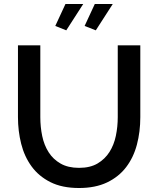

<svg xmlns="http://www.w3.org/2000/svg" viewBox="-20 -937 792 962"><path d="M376 -96Q432 -96 469 -118Q506 -140 528.5 -175.5Q551 -211 560.5 -256.5Q570 -302 570 -350V-710H683V-350Q683 -277 666 -212.5Q649 -148 612 -99.5Q575 -51 516.5 -23Q458 5 376 5Q291 5 232.5 -24.5Q174 -54 138 -103.5Q102 -153 86 -217Q70 -281 70 -350V-710H182V-350Q182 -301 191.5 -255.5Q201 -210 223.5 -174.5Q246 -139 283.5 -117.5Q321 -96 376 -96ZM312 -785 257 -807 308 -917H397ZM460 -785 404 -807 455 -917H545Z"/></svg>

Font: Oxford Sans SemiBold
Style: Regular
Weight: 600
Designer: Matt McInerney, Pablo Impallari, Rodrigo Fuenzalida
Foundry: Matt McInerney, Pablo Impallari, Rodrigo Fuenzalida
Version: Version 3.000g; ttfautohint (v1.5) -l 8 -r 28 -G 28 -x 14 -D